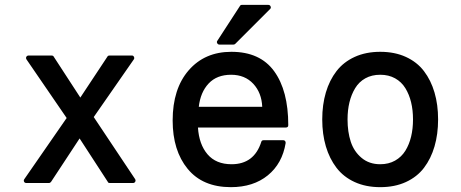

<svg xmlns="http://www.w3.org/2000/svg" viewBox="-20 -752 1893 789"><path d="M87.9 0Q81.5 0 78.9 -5.4Q76.2 -10.7 80.1 -16.1L253.9 -267.1L88.9 -507.8Q85.4 -513.7 88.4 -518.8Q91.3 -523.9 98.1 -523.9H191.9Q198.2 -523.9 200.2 -520L310.1 -351.1L421.9 -520Q423.8 -523.9 430.2 -523.9H522Q527.8 -523.9 530.5 -518.3Q533.2 -512.7 529.8 -507.8L365.2 -271L535.2 -16.1Q538.6 -10.3 535.6 -5.1Q532.7 0 526.9 0H431.2Q424.3 0 422.9 -4.9L307.1 -183.1L189.9 -4.9Q186.5 0 181.2 0Z M928.7 17.1Q813 17.1 751.2 -58.1Q689.5 -133.3 689.5 -256.8Q689.5 -387.2 755.4 -463.1Q821.3 -539.1 930.7 -539.1Q1048.8 -539.1 1106.7 -459.2Q1164.6 -379.4 1164.6 -237.8Q1164.6 -228 1154.8 -228H793.5Q797.9 -158.7 832.8 -117.9Q867.7 -77.1 931.6 -77.1Q1024.4 -77.1 1053.7 -168.9Q1055.2 -175.8 1063.5 -175.8H1144.5Q1148.9 -175.8 1151.6 -172.4Q1154.3 -168.9 1153.8 -164.1Q1140.1 -80.1 1080.6 -31.5Q1021 17.1 928.7 17.1ZM929.7 -444.8Q871.1 -444.8 837.4 -408.9Q803.7 -373 796.9 -313H1057.6Q1055.2 -370.6 1020.8 -407.7Q986.3 -444.8 929.7 -444.8ZM881.8 -568.8Q875.5 -568.8 872.6 -574.5Q869.6 -580.1 873.5 -585L965.8 -727.1Q968.3 -731.9 973.6 -731.9H1082.5Q1089.4 -731.9 1092 -725.6Q1094.7 -719.2 1089.8 -714.8L946.8 -571.8Q943.8 -568.8 939.5 -568.8Z M1542.5 -539.1Q1602.1 -539.1 1647.9 -518.1Q1693.8 -497.1 1722.4 -459.5Q1751 -421.9 1765.6 -371.8Q1780.3 -321.8 1780.3 -261.2Q1780.3 -200.7 1765.6 -150.4Q1751 -100.1 1722.4 -62.5Q1693.8 -24.9 1647.9 -3.9Q1602.1 17.1 1542.5 17.1Q1483.4 17.1 1437.5 -3.9Q1391.6 -24.9 1362.8 -62.5Q1334 -100.1 1319.1 -150.4Q1304.2 -200.7 1304.2 -261.2Q1304.2 -321.8 1319.1 -372.1Q1334 -422.4 1362.8 -459.7Q1391.6 -497.1 1437.5 -518.1Q1483.4 -539.1 1542.5 -539.1ZM1408.2 -261.2Q1408.2 -210 1421.4 -169.7Q1434.6 -129.4 1465.8 -103.3Q1497.1 -77.1 1542.5 -77.1Q1577.1 -77.1 1603.5 -92Q1629.9 -106.9 1645.8 -132.6Q1661.6 -158.2 1669.4 -190.7Q1677.2 -223.1 1677.2 -261.2Q1677.2 -299.3 1669.4 -331.5Q1661.6 -363.8 1645.8 -389.6Q1629.9 -415.5 1603.5 -430.2Q1577.1 -444.8 1542.5 -444.8Q1507.8 -444.8 1481.4 -430.2Q1455.1 -415.5 1439.5 -389.6Q1423.8 -363.8 1416 -331.5Q1408.2 -299.3 1408.2 -261.2Z"/></svg>

Font: Fragment Mono SemBd
Style: Regular
Weight: 600
Designer: Wei Huang based on Nimbus Sans by URW Studio, based on Helvetica by Max Miedinger.
Foundry: Wei Huang
Version: Version 1.011